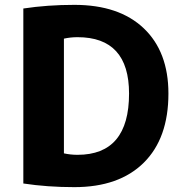

<svg xmlns="http://www.w3.org/2000/svg" viewBox="-20 -760 744 790"><path d="M673 -375Q673 -191 571.5 -90.5Q470 10 286 10Q175 10 76 -5V-725Q175 -740 286 -740Q470 -740 571.5 -643.5Q673 -547 673 -375ZM511 -375Q511 -607 299 -607Q270 -607 243 -601V-129Q270 -123 299 -123Q511 -123 511 -375Z"/></svg>

Font: Mplus 1p ExtraBold
Style: Regular
Weight: 800
Version: Version 1.061